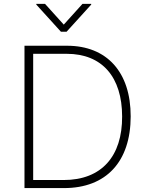

<svg xmlns="http://www.w3.org/2000/svg" viewBox="-20 -961 756 981"><path d="M306.8 0C523.1 0 647.4 -135.3 647.7 -366.1C648.1 -592 526.6 -727.3 322.4 -727.3H105.1V0ZM149.5 -41.2V-686.1H320.7C503.2 -686.1 603.7 -566.1 604 -366.1C604.8 -163 499.6 -41.2 305 -41.2ZM210.2 -941.1H165.5V-937.5L291.2 -799H320.3L446 -937.5V-941.1H401.3L305.8 -835.2Z"/></svg>

Font: Karasuma Gothic
Style: Thin
Weight: 200
Designer: Rasmus Andersson / Ryoko Ishizuka
Foundry: rsms
Version: Version 1.00